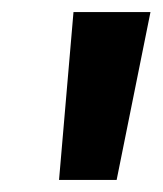

<svg xmlns="http://www.w3.org/2000/svg" viewBox="-20 -713 270 319"><path d="M78.1 -414.1 102.1 -692.9H230L173.8 -414.1Z"/></svg>

Font: Fira Sans Compressed
Style: Bold Italic
Weight: 700
Width: 3
Italic angle: -8°
Designer: Carrois Corporate & Edenspiekermann AG
Foundry: Carrois Corporate GbR & Edenspiekermann AG
Version: Version 4.203;PS 004.203;hotconv 1.0.88;makeotf.lib2.5.64775